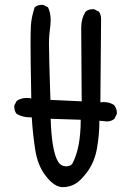

<svg xmlns="http://www.w3.org/2000/svg" viewBox="-20 -782 540 792"><path d="M239 -10Q203 -10 166 -60Q135 -101 125 -166Q115 -231 111 -298H103Q73 -298 49 -312Q39 -323 39 -341V-347L49 -366Q67 -378 91 -378Q99 -378 109 -376Q106 -532 106 -606Q106 -643 107.5 -676Q109 -709 123 -752Q135 -762 152 -762H158L178 -752Q189 -729 189 -700L188 -680Q182 -635 182 -603Q182 -548 188 -370L317 -364L315 -668Q315 -705 333 -734Q345 -744 362 -744H368L388 -734Q397 -721 397 -704L394 -360L407 -361Q432 -361 450 -349Q462 -335 462 -317V-312L452 -292Q439 -281 421 -281L390 -284Q390 -226 380 -170Q370 -114 341 -74.5Q312 -35 288.5 -22.5Q265 -10 239 -10ZM253 -96Q269 -96 278 -106Q313 -171 313 -288L189 -292Q193 -163 218 -118Q230 -96 253 -96Z"/></svg>

Font: Xiaolai Mono SC
Style: Regular
Weight: 400
Monospace: yes
Designer: LXGW / Nozomi Seto
Version: Version 3.113;September 30, 2024